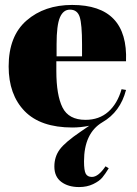

<svg xmlns="http://www.w3.org/2000/svg" viewBox="-20 -506 556 777"><path d="M15 -237Q15 -360 87.5 -423Q160 -486 272 -486Q499 -486 490 -258H208V-219Q208 -121 233 -71Q258 -21 326 -21Q381 -21 418 -53.5Q455 -86 472 -145L490 -142Q467 -53 394 -11Q320 33 320 147Q320 184 327 197Q334 210 352 210Q378 210 407 167L420 175Q406 198 394 212.5Q382 227 357 239Q332 251 300 251Q256 251 228 230Q200 209 200 168Q200 128 222 98.5Q244 69 306 27L341 3Q306 10 273 10Q144 10 79.5 -56.5Q15 -123 15 -237ZM209 -278H312V-327Q312 -408 302.5 -437.5Q293 -467 263 -467Q236 -467 222.5 -435.5Q209 -404 209 -327Z"/></svg>

Font: Abril Fatface
Style: Regular
Weight: 400
Designer: Veronika Burian, Jos Scaglione
Foundry: TypeTogether
Version: Version 1.001